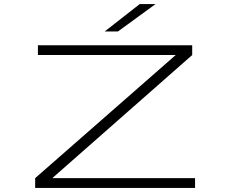

<svg xmlns="http://www.w3.org/2000/svg" viewBox="-20 -922 1140 942"><path d="M152.5 0V-48L842 -652H166V-700H923V-652L236.5 -48H937V0ZM558.5 -767.5H493.5L665.5 -902H743Z"/></svg>

Font: Trispace Expanded ExtraLight
Style: Regular
Weight: 200
Width: 7
Designer: Tyler Finck
Foundry: Etcetera Type Company
Version: Version 1.210; ttfautohint (v1.8.3)